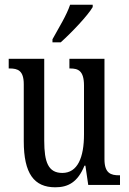

<svg xmlns="http://www.w3.org/2000/svg" viewBox="-20 -786 550 816"><path d="M203 -619V-606H238C286 -649 354 -721 374 -756V-766H278C263 -721 231 -670 203 -619ZM215 10C269 10 310 -11 339 -82H343L355 0H490V-41H486C452 -41 424 -49 424 -109V-536H275V-495H278C312 -495 337 -486 337 -422V-215C337 -117 310 -51 245 -51C185 -51 168 -97 168 -188V-536H17V-495H21C56 -495 81 -486 81 -428V-186C81 -48 125 10 215 10Z"/></svg>

Font: Noto Serif Tamil ExtraCondensed
Style: Italic
Weight: 400
Width: 2
Italic angle: -12°
Designer: Indian Type Foundry, Tom Grace, and the Monotype Design Team
Foundry: Monotype Imaging Inc.
Version: Version 2.003